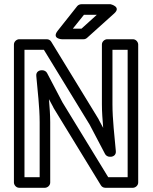

<svg xmlns="http://www.w3.org/2000/svg" viewBox="-20 -865 726 910"><path d="M96 -25V-629H188L405 -274L478 -135C482 -127 492 -122 500 -122H504C515 -122 531 -129 529 -149C523 -217 513 -299 513 -370V-629H585V-25H493L276 -380L203 -519C199 -527 189 -532 181 -532H177C166 -532 150 -525 152 -505C158 -435 168 -357 168 -286V-25ZM46 0C46 11 56 25 71 25H193C204 25 218 15 218 0V-286C218 -322 215 -357 212 -395L233 -356V-355L458 13C462 20 470 25 479 25H610C621 25 635 15 635 0V-654C635 -665 625 -679 610 -679H488C477 -679 463 -669 463 -654V-370C463 -334 466 -297 469 -259L448 -298V-299L223 -667C219 -674 211 -679 202 -679H71C60 -679 46 -669 46 -654ZM439 -795 366 -729H325L378 -795ZM521 -801C557 -833 504 -845 504 -845H366C359 -845 351 -842 346 -836L254 -720C223 -681 273 -679 273 -679H376C382 -679 387 -681 392 -685Z"/></svg>

Font: Falling Sky
Style: ExtOu
Weight: 400
Designer: Paul D. Hunt
Foundry: Adobe Systems Incorporated
Version: Version 1.02